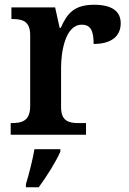

<svg xmlns="http://www.w3.org/2000/svg" viewBox="-20 -567 543 808"><path d="M25 0H342V-49H311C270 -49 237 -57 237 -116V-283C237 -341 252 -463 324 -463C362 -463 374 -437 374 -382C449 -382 488 -415 488 -469C488 -519 452 -547 376 -547C292 -547 262 -510 236 -450H231L212 -536H28V-487H31C75 -487 107 -478 107 -419V-121C107 -58 73 -49 28 -49H25ZM89 208V221H143C175 178 216 113 234 71V61H125C117 107 102 166 89 208Z"/></svg>

Font: Noto Serif Yezidi SemiBold
Style: Regular
Weight: 600
Designer: Dalton Maag Ltd
Foundry: Dalton Maag Ltd
Version: Version 1.001